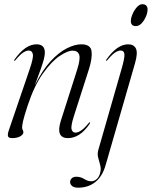

<svg xmlns="http://www.w3.org/2000/svg" viewBox="-20 -648 721 912"><path d="M47.5 -359.5Q45.5 -360.5 48.5 -364.5Q99.5 -437.5 153.5 -437.5Q193 -437.5 193 -398.5Q193 -380.5 183.8 -350.8Q174.5 -321 163 -291Q151.5 -261 145 -242Q180.5 -314 220 -356.8Q259.5 -399.5 297.5 -418.5Q335.5 -437.5 366 -437.5Q411 -437.5 415 -404Q419 -370.5 402 -318L331 -96.5Q315.5 -48 320.2 -33Q325 -18 338.5 -18Q349.5 -18 364.5 -27.5Q379.5 -37 401.5 -63.5Q405 -68 407 -67Q409 -65.5 406 -60Q360 8 303 8Q243 8 269 -74.5L346 -315.5Q363 -369 356 -388.2Q349 -407.5 325 -407.5Q301.5 -407.5 263.2 -382Q225 -356.5 183.8 -298.8Q142.5 -241 110.5 -144Q94 -93 89.5 -72.5Q85 -52 85 -42Q85 -35 88 -30.8Q91 -26.5 91 -19.5Q91 -9 76.2 -0.5Q61.5 8 38.5 8Q20.5 8 18 -1Q15.5 -10 21.5 -28L121 -319.5Q139.5 -373 136 -390.5Q132.5 -408 116.5 -408Q105.5 -408 90.8 -398.8Q76 -389.5 53 -362Q49.5 -358 47.5 -359.5ZM625.5 -524Q601.5 -524 601.5 -548Q601.5 -561.5 609.2 -580.2Q617 -599 629.8 -613.5Q642.5 -628 656 -628Q669.5 -628 675.2 -620.8Q681 -613.5 681 -604Q681 -587.5 673 -569Q665 -550.5 652.5 -537.2Q640 -524 625.5 -524ZM621 -346.5 481.5 137Q465.5 191.5 431.8 217.5Q398 243.5 351.5 243.5Q332.5 243.5 322.8 235.8Q313 228 313 216.5Q313 207 320.5 199.2Q328 191.5 342 191.5Q363.5 191.5 380 202.2Q396.5 213 413.5 213Q428 213 440.2 202Q452.5 191 457 167.5Q460.5 151.5 455.5 134.5Q450.5 117.5 446.2 100.2Q442 83 446.5 66L557 -319Q572.5 -372.5 571 -390.2Q569.5 -408 553 -408Q542 -408 527.2 -398.8Q512.5 -389.5 489.5 -362Q486 -358 484 -359.5Q482.5 -360.5 485 -364.5Q536 -437.5 589 -437.5Q616 -437.5 625.8 -417Q635.5 -396.5 621 -346.5Z"/></svg>

Font: Fraunces 144pt S000 Light
Style: Italic
Weight: 300
Italic angle: -16°
Version: Version 1.000; ttfautohint (v1.8.3)